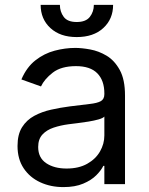

<svg xmlns="http://www.w3.org/2000/svg" viewBox="-20 -747 604 779"><path d="M237.2 12.1Q185.4 12.1 143.1 -7.5Q100.9 -27 76 -64.3Q51.1 -101.6 51.1 -154.8Q51.1 -201.7 69.6 -231Q88.1 -260.3 119 -277Q149.9 -293.7 187.3 -302Q224.8 -310.4 262.8 -315.3Q312.5 -321.7 343.6 -325.1Q374.6 -328.5 389 -336.6Q403.4 -344.8 403.4 -365.1V-367.9Q403.4 -420.5 374.8 -449.6Q346.2 -478.7 288.4 -478.7Q228.3 -478.7 194.2 -452.4Q160.2 -426.1 146.3 -396.3L66.8 -424.7Q88.1 -474.4 123.8 -502.3Q159.4 -530.2 201.9 -541.4Q244.3 -552.6 285.5 -552.6Q311.8 -552.6 346.1 -546.3Q380.3 -540.1 412.5 -521Q444.6 -501.8 465.9 -463.1Q487.2 -424.4 487.2 -359.4V0H403.4V-73.9H399.1Q390.6 -56.1 370.7 -36Q350.9 -16 317.8 -2Q284.8 12.1 237.2 12.1ZM250 -63.2Q299.7 -63.2 334 -82.6Q368.3 -101.9 385.8 -132.6Q403.4 -163.4 403.4 -197.4V-274.1Q398.1 -267.8 380.1 -262.6Q362.2 -257.5 339 -253.7Q315.7 -250 293.9 -247.3Q272 -244.7 258.5 -242.9Q225.9 -238.6 197.6 -229.2Q169.4 -219.8 152.2 -201.2Q134.9 -182.5 134.9 -150.6Q134.9 -106.9 167.4 -85Q199.9 -63.2 250 -63.2ZM360.8 -727.3H438.9Q438.9 -669.7 399.1 -633.2Q359.4 -596.6 291.2 -596.6Q224.1 -596.6 184.5 -633.2Q144.9 -669.7 144.9 -727.3H223Q223 -699.6 238.5 -678.6Q253.9 -657.7 291.2 -657.7Q328.5 -657.7 344.6 -678.6Q360.8 -699.6 360.8 -727.3Z"/></svg>

Font: Inter Alia
Style: Regular
Weight: 400
Designer: Rasmus Andersson (Latin, Greek, Cyrillic etc.) and Evan from Shavian.info (Shavian, old style figures)
Foundry: Shavian.info
Version: Version 0.001;git-37ab20767